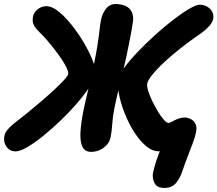

<svg xmlns="http://www.w3.org/2000/svg" viewBox="-48 -736 1075 949"><path d="M765 193Q728.4 193 716.2 169.6Q704 146.2 708 119.4Q713 95 724.8 58.1Q736.6 21.2 753.4 -13.6L815.8 -15.2Q801 -3.2 781.6 4.3Q762.2 11.8 734.8 11.8Q708.4 11.8 682.2 -7.7Q656 -27.2 632.1 -59Q608.2 -90.8 588.8 -130.1Q569.4 -169.4 556.1 -209.9Q542.8 -250.4 537.5 -286.1Q532.2 -321.8 537.2 -346.4Q542 -368.6 567.9 -403.8Q593.8 -439 633.5 -480.4Q673.2 -521.8 718.3 -562.7Q763.4 -603.6 807.7 -637.7Q852 -671.8 886.9 -692.2Q921.8 -712.6 940 -712.6Q960.2 -712.6 976.4 -702.9Q992.6 -693.2 1000.9 -677.7Q1009.2 -662.2 1005.6 -642.6Q1002.2 -625 986.4 -607.4Q970.6 -589.8 947.4 -572.6Q913.4 -549.8 877.3 -522.6Q841.2 -495.4 807.3 -467.1Q773.4 -438.8 745.6 -411.3Q717.8 -383.8 700.1 -360.6Q682.4 -337.4 679.4 -321.6Q677.6 -310 684.5 -287.1Q691.4 -264.2 704.2 -237.3Q717 -210.4 732.3 -185.3Q747.6 -160.2 761.6 -144.3Q775.6 -128.4 785.2 -128.4Q789.2 -128.4 797.1 -132.4Q805 -136.4 815.7 -141.8Q826.4 -147.2 838.8 -151.2Q851.2 -155.2 863.4 -155.2Q880 -155.2 895.1 -147.4Q910.2 -139.6 918.2 -123.5Q926.2 -107.4 921 -83Q917.2 -61.4 905.7 -30.9Q894.2 -0.4 880.1 36.1Q866 72.6 852.4 112.4Q841 147 820.7 170Q800.4 193 765 193ZM29.4 12.2Q-0.2 12.2 -16.3 -11.5Q-32.4 -35.2 -26.2 -64.2Q-23.4 -79.4 -11.2 -94.5Q1 -109.6 25.4 -129.4Q54.2 -151 88.5 -178.9Q122.8 -206.8 157.7 -236.8Q192.6 -266.8 221.9 -294Q251.2 -321.2 269.5 -341.4Q287.8 -361.6 289.4 -370.8Q290.8 -379.8 282.3 -398.6Q273.8 -417.4 258 -441.2Q242.2 -465 223.1 -489.8Q204 -514.6 184.6 -537.1Q165.2 -559.6 149.6 -574.4Q132 -590.8 122.4 -606.1Q112.8 -621.4 113.6 -641Q114 -668.4 134.5 -687Q155 -705.6 181.6 -705.6Q205 -705.6 232.3 -686.1Q259.6 -666.6 288.1 -634.2Q316.6 -601.8 342.4 -563.4Q368.2 -525 387.7 -486.6Q407.2 -448.2 417.2 -416.4Q427.2 -384.6 423.2 -366.6Q418.4 -341.6 393.6 -304.4Q368.8 -267.2 331.6 -224.2Q294.4 -181.2 251.1 -139.8Q207.8 -98.4 165.1 -63.9Q122.4 -29.4 86.6 -8.6Q50.8 12.2 29.4 12.2ZM402.4 14.6Q371 14.6 359.1 -11.2Q347.2 -37 349.7 -81.4Q352.2 -125.8 362.8 -181.6Q367.2 -205 374 -233.4Q380.8 -261.8 387.8 -292.6Q394.8 -323.4 402.1 -353.8Q409.4 -384.2 415 -411.8Q426.2 -466.2 432.2 -502.6Q438.2 -539 441.2 -563Q444.2 -587 446 -604.5Q447.8 -622 451.6 -639.2Q457.8 -670 476 -693Q494.2 -716 524 -716Q551 -716 572.6 -706.5Q594.2 -697 604.5 -674.5Q614.8 -652 606.6 -613.2Q605.8 -604.6 601.2 -580Q596.6 -555.4 590.3 -523.7Q584 -492 577.4 -460.1Q570.8 -428.2 565 -405Q550.4 -344.4 537.9 -293.1Q525.4 -241.8 517 -199Q509.6 -162.6 506.9 -123.3Q504.2 -84 498.8 -58.6Q494.4 -36.4 479.8 -20Q465.2 -3.6 445.1 5.5Q425 14.6 402.4 14.6Z"/></svg>

Font: Shantell Sans Light
Style: Italic
Weight: 300
Italic angle: -11°
Designer: Stephen Nixon, Anya Danilova, Shantell Martin
Foundry: Arrow Type
Version: Version 1.008;[ac192a2d6]